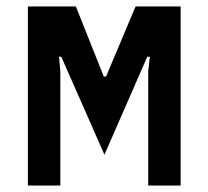

<svg xmlns="http://www.w3.org/2000/svg" viewBox="-20 -572 640 592"><path d="M66 -552H214L300 -336H307L398 -552H537V0H437V-352L442 -397H434L302 -95L169 -397H162L166 -352V0H66Z"/></svg>

Font: JuliaMono
Style: Bold
Weight: 700
Monospace: yes
Designer: cormullion
Foundry: corm
Version: Version 0.055; ttfautohint (v1.8.4)